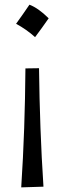

<svg xmlns="http://www.w3.org/2000/svg" viewBox="-20 -600 279 826"><path d="M106.7 -579.8Q144.8 -565.3 189.4 -521.3Q160.4 -479.4 130.9 -440.2Q112.6 -456.8 91.9 -471.3Q71.2 -485.8 49.2 -497.7Q64.3 -518.1 78 -538.2Q91.6 -558.3 106.7 -579.8ZM71.3 206.1Q79.6 79.6 84 -48.6Q88.4 -176.8 89.4 -305.7L147.9 -306.6Q149.4 -177.2 154.1 -50Q158.7 77.1 167 203.1Z"/></svg>

Font: Pinar DS1 Regular
Style: Regular
Weight: 400
Designer: Amin Abedi
Version: Version 3.000